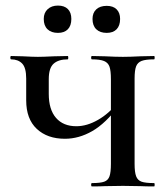

<svg xmlns="http://www.w3.org/2000/svg" viewBox="-20 -669 604 689"><path d="M74 -309V-387Q74 -426 59.5 -441Q45 -456 20 -456Q17 -456 17 -462Q17 -468 20 -468L61 -467Q99 -465 116 -465Q133 -465 175 -467L223 -468Q225 -468 225 -462Q225 -456 223 -456Q190 -456 172.5 -440.5Q155 -425 155 -385V-332Q155 -276 181 -246Q207 -216 254 -216Q292 -216 332 -239Q372 -262 402 -301L407 -290Q359 -226 311 -198.5Q263 -171 213 -171Q150 -171 112 -206.5Q74 -242 74 -309ZM310 -12Q340 -12 354 -17Q368 -22 373 -36.5Q378 -51 378 -81V-385Q378 -415 373 -429.5Q368 -444 353.5 -450Q339 -456 310 -456Q307 -456 307 -462Q307 -468 310 -468L356 -467Q396 -465 421 -465Q445 -465 485 -467L533 -468Q535 -468 535 -462Q535 -456 533 -456Q503 -456 488.5 -450.5Q474 -445 468.5 -431Q463 -417 463 -387V-81Q463 -51 468.5 -36.5Q474 -22 488 -17Q502 -12 533 -12Q535 -12 535 -6Q535 0 533 0Q502 0 485 -1L421 -2L356 -1Q339 0 310 0Q307 0 307 -6Q307 -12 310 -12ZM137 -601Q137 -623 151 -636Q165 -649 188 -649Q211 -649 223.5 -636.5Q236 -624 236 -601Q236 -577 223.5 -564Q211 -551 188 -551Q164 -551 150.5 -564Q137 -577 137 -601ZM312 -601Q312 -623 325.5 -635.5Q339 -648 363 -648Q386 -648 398.5 -635.5Q411 -623 411 -601Q411 -577 398.5 -564Q386 -551 363 -551Q339 -551 325.5 -564Q312 -577 312 -601Z"/></svg>

Font: Cormorant Unicase SemiBold
Style: Regular
Weight: 600
Designer: Christian Thalmann (Catharsis Fonts)
Foundry: Catharsis Fonts
Version: Version 4.000